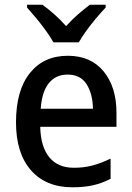

<svg xmlns="http://www.w3.org/2000/svg" viewBox="-20 -786 559 816"><path d="M268 -549Q366 -549 420.5 -482.5Q475 -416 475 -307V-247H151Q153 -162 189.5 -117.5Q226 -73 294 -73Q338 -73 374.5 -83Q411 -93 450 -112V-26Q413 -7 375 1.5Q337 10 288 10Q175 10 111.5 -62.5Q48 -135 48 -266Q48 -402 107 -475.5Q166 -549 268 -549ZM267 -469Q217 -469 187.5 -432.5Q158 -396 153 -324H375Q374 -387 348 -428Q322 -469 267 -469ZM207 -606Q195 -628 175.5 -655Q156 -682 134.5 -708Q113 -734 95 -754V-766H160Q184 -749 210.5 -725.5Q237 -702 261 -675Q286 -703 311.5 -725Q337 -747 362 -766H429V-754Q411 -735 389 -709Q367 -683 347 -655.5Q327 -628 315 -606Z"/></svg>

Font: Noto Sans Gujarati UI SemiCondensed Medium
Style: Regular
Weight: 500
Width: 4
Designer: Jelle Bosma - Monotype Design Team, Universal Thirst
Foundry: Monotype Imaging Inc.
Version: Version 2.106; ttfautohint (v1.8.4.7-5d5b)